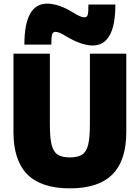

<svg xmlns="http://www.w3.org/2000/svg" viewBox="-20 -1025 768 1055"><path d="M364 10Q207 10 130.5 -66.5Q54 -143 54 -300V-730H254V-340Q254 -269 263.5 -230Q273 -191 297 -175.5Q321 -160 364 -160Q408 -160 431.5 -175.5Q455 -191 464.5 -230Q474 -269 474 -340V-730H674V-300Q674 -143 597.5 -66.5Q521 10 364 10ZM489 -775Q458 -775 420 -788.5Q382 -802 341 -827Q322 -839 308.5 -844.5Q295 -850 284 -850Q271 -850 266.5 -836.5Q262 -823 262 -780H114Q114 -1005 239 -1005Q271 -1005 308.5 -992Q346 -979 387 -953Q407 -941 420 -935.5Q433 -930 444 -930Q458 -930 462 -943.5Q466 -957 466 -1000H614Q614 -775 489 -775Z"/></svg>

Font: M PLUS 2 Black
Style: Regular
Weight: 900
Designer: Coji Morishita
Foundry: UNDERFOREST DESIGN
Version: Version 1.001